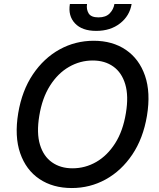

<svg xmlns="http://www.w3.org/2000/svg" viewBox="-20 -944 808 974"><path d="M725.5 -356.5Q706.3 -241.8 651.1 -159.8Q595.9 -77.8 516.3 -33.9Q436.8 9.9 344.1 9.9Q248.2 9.9 180 -35.9Q111.9 -81.7 82.4 -166.9Q52.9 -252.1 72.4 -370Q91.6 -484.7 147 -566.9Q202.4 -649.1 282.3 -693.2Q362.2 -737.2 455.3 -737.2Q550.8 -737.2 618.4 -691.2Q686.1 -645.2 715.6 -560Q745 -474.8 725.5 -356.5ZM618.6 -370Q633.2 -457 615.4 -516.5Q597.7 -576 554.7 -606.5Q511.7 -637.1 450.6 -637.1Q386.4 -637.1 329.9 -604.6Q273.4 -572.1 233.7 -509.4Q193.9 -446.7 179.3 -356.5Q164.8 -269.5 182.7 -210.2Q200.6 -150.9 243.8 -120.6Q286.9 -90.2 347.7 -90.2Q412.3 -90.2 468.4 -122.5Q524.5 -154.8 564.3 -217.3Q604 -279.8 618.6 -370ZM560.4 -923.7H647.7Q637.8 -863.6 589.1 -825.5Q540.5 -787.3 468 -787.3Q396.3 -787.3 360.4 -825.5Q324.6 -863.6 334.5 -923.7H421.5Q417.3 -897 429.5 -876.4Q441.8 -855.8 479.4 -855.8Q517 -855.8 536.6 -876.2Q556.1 -896.7 560.4 -923.7Z"/></svg>

Font: Inter UI Medium
Style: Italic
Weight: 500
Italic angle: 9.39999°
Designer: Rasmus Andersson
Foundry: rsms
Version: 3.2;8d6f07862